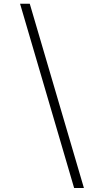

<svg xmlns="http://www.w3.org/2000/svg" viewBox="-20 -802 488 1000"><path d="M366 177 84.5 -782.5H135L417 177Z"/></svg>

Font: Merriweather 120pt SemiBold
Style: Italic
Weight: 600
Italic angle: -7.8°
Version: Version 2.101